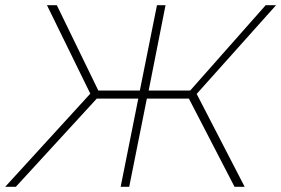

<svg xmlns="http://www.w3.org/2000/svg" viewBox="-42 -720 1084 740"><path d="M862 0 686 -340H524L456 0H423L491 -340H331L19 0H-22L306 -359L139 -700H177L337 -371H497L563 -700H596L531 -371H691L982 -700H1022L716 -358L901 0Z"/></svg>

Font: Montserrat ExtraLight
Style: Italic
Weight: 200
Italic angle: -11.3°
Designer: Julieta Ulanovsky
Foundry: Julieta Ulanovsky
Version: Version 9.000; ttfautohint (v1.8.4.7-5d5b)